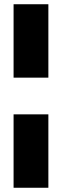

<svg xmlns="http://www.w3.org/2000/svg" viewBox="-20 -756 292 905"><path d="M208 129H44V-217H208ZM208 -390H44V-736H208Z"/></svg>

Font: Wix Madefor Display ExtraBold
Style: Regular
Weight: 800
Designer: Dalton Maag Ltd
Foundry: Dalton Maag Ltd
Version: Version 3.100